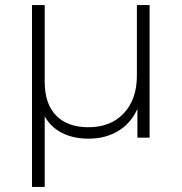

<svg xmlns="http://www.w3.org/2000/svg" viewBox="-20 -542 715 756"><path d="M569 -522V0H521V-113Q495 -56 445 -26Q395 4 329 4Q269 4 224.5 -18.5Q180 -41 156 -84V194H106V-522H156V-221Q156 -133 201 -87Q246 -41 328 -41Q416 -41 467.5 -96Q519 -151 519 -244V-522Z"/></svg>

Font: Hilab Light
Style: Regular
Weight: 300
Designer: Cristianderson Lima
Foundry: Cristianderson
Version: Version 1.0